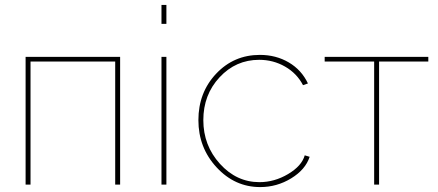

<svg xmlns="http://www.w3.org/2000/svg" viewBox="-20 -750 1781 780"><path d="M468 -519V0H448V-500H104V0H84V-519Z M656 0H636V-519H656ZM656 -653H636V-730H656Z M1036 -527Q1101 -527 1153 -496.5Q1205 -466 1231 -411L1211 -404Q1186 -452 1138 -479.5Q1090 -507 1033 -507Q938 -507 872 -436Q806 -365 806 -262Q806 -159 873.5 -84.5Q941 -10 1034 -10Q1095 -10 1150.5 -43Q1206 -76 1218 -119L1238 -113Q1221 -61 1163 -25.5Q1105 10 1037 10Q934 10 860 -70Q786 -150 786 -262Q786 -374 858 -450.5Q930 -527 1036 -527Z M1520 -500V0H1500V-500H1299V-519H1720V-500Z"/></svg>

Font: Raleway
Style: Thin
Weight: 100
Designer: Matt McInerney, Pablo Impallari, Rodrigo Fuenzalida
Foundry: Matt McInerney, Pablo Impallari, Rodrigo Fuenzalida
Version: Version 3.000